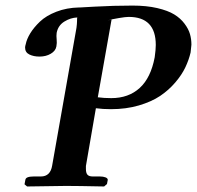

<svg xmlns="http://www.w3.org/2000/svg" viewBox="-20 -674 713 695"><path d="M383.8 -603 334 -321.8Q356.4 -318.8 382.8 -318.8Q445.3 -318.8 485.6 -355.5Q525.9 -392.1 540 -466.8Q543.9 -495.1 543.9 -511.2Q543.9 -612.8 445.8 -612.8Q434.6 -612.8 409.9 -608.6Q385.3 -604.5 369.1 -600.1ZM168.9 -75.2 256.8 -573.2Q258.8 -588.9 258.8 -596.2Q258.8 -609.9 259.8 -610.8Q235.4 -609.9 212.9 -595.9Q190.4 -582 185.1 -555.2Q183.6 -544.4 185.1 -530.8Q186.5 -518.6 184.1 -505.9Q181.2 -489.7 163.8 -479.5Q146.5 -469.2 123 -469.2Q101.6 -469.2 86.2 -476.8Q70.8 -484.4 70.8 -502Q70.8 -506.8 73.2 -514.2Q76.7 -532.2 89.4 -553.2Q102.1 -574.2 124.5 -595.7Q147 -617.2 184.1 -631.6Q221.2 -646 266.1 -647H270L321.8 -649.9Q390.6 -653.8 460 -653.8Q510.3 -653.8 549.1 -644.8Q587.9 -635.7 610.6 -621.8Q633.3 -607.9 647.9 -588.4Q662.6 -568.8 667.7 -550.5Q672.9 -532.2 672.9 -512.2Q672.9 -510.3 669.9 -483.9Q663.6 -457 650.9 -430.2Q638.2 -403.3 614.5 -375.5Q590.8 -347.7 559.6 -326.7Q528.3 -305.7 482.2 -292.2Q436 -278.8 381.8 -278.8Q352.1 -278.8 327.1 -282.2L291 -73.2V-62Q291 -47.9 296.6 -41.5Q302.2 -35.2 315.9 -35.2H341.8Q353.5 -35.2 361.8 -32Q370.1 -28.8 370.1 -22.9Q370.1 -22.5 367.2 -7.8L356.9 1Q258.3 -1 219.2 -1L78.1 1L68.8 -6.8L71.8 -22.9Q73.2 -35.2 102.1 -35.2H127.9Q162.6 -35.2 168.9 -75.2Z"/></svg>

Font: Linux Libertine G
Style: Semibold Italic
Weight: 600
Italic angle: -11.5°
Designer: Philipp H. Poll
Foundry: Philipp H. Poll
Version: Version 5.1.1